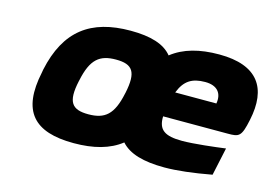

<svg xmlns="http://www.w3.org/2000/svg" viewBox="-75 -653 1141 806"><g transform="rotate(15 496.0 -250.0)"><path d="M91 -256 89 -244C51 -66 121 9 294 9C380 9 448 -9 499 -49C534 -9 597 9 688 9C742 9 811 1 892 -14L918 -135C874 -129 782 -118 731 -118C656 -118 626 -138 628 -197H909C958 -197 968 -200 984 -277C1015 -422 957 -509 789 -509C704 -509 636 -491 584 -450C551 -491 491 -509 404 -509C231 -509 129 -434 91 -256ZM248 -248 249 -252C269 -348 305 -376 376 -376C448 -376 470 -347 450 -252L449 -248C429 -153 394 -124 322 -124C251 -124 227 -152 248 -248ZM651 -307C672 -361 704 -382 762 -382C815 -382 838 -352 830 -307Z"/></g></svg>

Font: LT Wave Text Black Italic
Style: Regular
Weight: 900
Designer: Daniel Lyons
Version: Version 2.5 (Glyphs App)